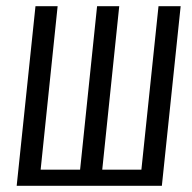

<svg xmlns="http://www.w3.org/2000/svg" viewBox="-20 -598 619 618"><path d="M33.7 0 94.2 -578.1H165.5L110.8 -51.8H237.8L292.5 -578.1H363.8L309.1 -51.8H435.1L490.2 -578.1H561.5L501 0Z"/></svg>

Font: Oswald
Style: Light
Weight: 300
Designer: Vernon Adams
Foundry: Vernon Adams
Version: 3.0; ttfautohint (v0.95.6-bc232) -l 8 -r 50 -G 200 -x 0 -w "